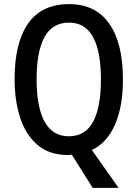

<svg xmlns="http://www.w3.org/2000/svg" viewBox="-20 -744 669 934"><path d="M578 -358Q578 -226 539.5 -138Q501 -50 427 -14L557 170H431L329 8Q325 9 320 9.5Q315 10 310 10Q220 10 162.5 -39Q105 -88 78 -171.5Q51 -255 51 -359Q51 -536 117 -630Q183 -724 316 -724Q444 -724 511 -629.5Q578 -535 578 -358ZM158 -358Q158 -223 197 -152Q236 -81 315 -81Q394 -81 432.5 -151Q471 -221 471 -358Q471 -494 432.5 -564Q394 -634 316 -634Q235 -634 196.5 -563.5Q158 -493 158 -358Z"/></svg>

Font: Noto Sans Hebrew Condensed Medium
Style: Regular
Weight: 500
Width: 3
Designer: Monotype Design Team
Foundry: Monotype Imaging Inc.
Version: Version 2.004; ttfautohint (v1.8.4.7-5d5b)